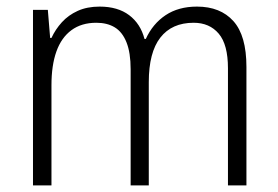

<svg xmlns="http://www.w3.org/2000/svg" viewBox="-20 -562 842 582"><path d="M577 -542Q648 -542 687.5 -498Q727 -454 727 -359V0H671V-355Q671 -427 643 -460Q615 -493 567 -493Q501 -493 466 -448Q431 -403 431 -313V0H376V-352Q376 -402 363.5 -433.5Q351 -465 328 -479Q305 -493 272 -493Q227 -493 196.5 -470.5Q166 -448 151 -406Q136 -364 136 -304V0H80V-532H125L132 -447H136Q148 -473 167.5 -494.5Q187 -516 215.5 -529Q244 -542 282 -542Q337 -542 371.5 -516Q406 -490 418 -444H422Q443 -490 482 -516Q521 -542 577 -542Z"/></svg>

Font: Noto Sans Thai SemiCondensed Light
Style: Regular
Weight: 300
Width: 4
Designer: Monotype Design Team
Foundry: Monotype Imaging Inc.
Version: Version 2.001